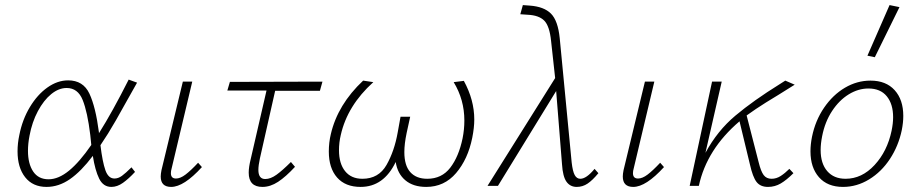

<svg xmlns="http://www.w3.org/2000/svg" viewBox="-20 -731 3611 755"><path d="M497 -73 511 -55Q486 -28 463.5 -12Q441 4 418 4Q386 4 370 -28.5Q354 -61 345 -118Q299 -57 255 -26.5Q211 4 163 4Q109 4 79 -34Q49 -72 49 -136Q49 -168 56 -200Q68 -261 97.5 -310Q127 -359 166.5 -387Q206 -415 248 -415Q307 -415 331.5 -363Q356 -311 369 -211V-207Q422 -291 486 -418L519 -406Q465 -309 435 -256.5Q405 -204 375 -160Q383 -94 394.5 -61.5Q406 -29 430 -29Q445 -29 459.5 -39.5Q474 -50 497 -73ZM339 -161 335 -200Q324 -291 305 -338Q286 -385 242 -385Q211 -385 181.5 -361Q152 -337 129 -294Q106 -251 96 -197Q90 -166 90 -138Q90 -87 110.5 -56.5Q131 -26 171 -26Q210 -26 251.5 -60Q293 -94 339 -161Z M612 -37Q612 -47 615 -62L699 -410H736L655 -69Q652 -59 652 -50Q652 -29 672 -29Q689 -29 709.5 -44.5Q730 -60 759 -91L774 -74Q703 4 653 4Q612 4 612 -37Z M1002 -108Q996 -80 996 -63Q996 -27 1023 -27Q1044 -27 1067.5 -44Q1091 -61 1124 -94L1140 -75Q1104 -36 1073.5 -16Q1043 4 1012 4Q958 4 958 -52Q958 -74 966 -106L1028 -375H874L884 -409L1248 -410L1238 -374H1062Z M1845 -261Q1845 -229 1837 -189Q1820 -105 1773.5 -50.5Q1727 4 1656 4Q1605 4 1574 -22Q1543 -48 1536 -94Q1489 4 1398 4Q1338 4 1305.5 -33Q1273 -70 1273 -135Q1273 -171 1281 -204Q1308 -320 1408 -414L1448 -408Q1346 -316 1320 -200Q1313 -171 1313 -140Q1313 -88 1337 -58Q1361 -28 1405 -28Q1469 -28 1500 -82.5Q1531 -137 1544 -211L1555 -272H1593L1579 -208Q1570 -165 1570 -133Q1570 -80 1593.5 -54Q1617 -28 1660 -28Q1717 -28 1750.5 -71.5Q1784 -115 1799 -187Q1806 -222 1806 -257Q1806 -339 1764 -408L1804 -413Q1845 -338 1845 -261Z M2333 -50Q2310 -22 2290.5 -9Q2271 4 2248 4Q2222 4 2207.5 -16.5Q2193 -37 2190 -85L2167 -373L1938 0H1897L2163 -424L2147 -570Q2141 -629 2120 -650Q2099 -671 2055 -673L2026 -675L2036 -711L2063 -709Q2119 -705 2146.5 -677.5Q2174 -650 2181 -581L2228 -92Q2232 -57 2240 -42.5Q2248 -28 2262 -28Q2286 -28 2318 -67Z M2429 -37Q2429 -47 2432 -62L2516 -410H2553L2472 -69Q2469 -59 2469 -50Q2469 -29 2489 -29Q2506 -29 2526.5 -44.5Q2547 -60 2576 -91L2591 -74Q2520 4 2470 4Q2429 4 2429 -37Z M3084 -67 3100 -50Q3073 -23 3050 -9.5Q3027 4 3000 4Q2970 4 2955 -15.5Q2940 -35 2929 -84L2888 -254Q2759 -144 2728 0H2692L2780 -410H2818L2754 -130Q2801 -217 2872 -276.5Q2943 -336 3046 -400L3068 -414L3105 -398Q3091 -389 3041 -358Q3032 -353 2992 -328Q2952 -303 2916 -277L2963 -94Q2972 -57 2983 -42.5Q2994 -28 3014 -28Q3033 -28 3050 -39Q3067 -50 3084 -67Z M3167 -136Q3167 -163 3173 -193Q3186 -257 3220.5 -307.5Q3255 -358 3302.5 -386Q3350 -414 3403 -414Q3464 -414 3498 -376.5Q3532 -339 3532 -275Q3532 -249 3526 -219Q3513 -157 3479.5 -106Q3446 -55 3397.5 -25.5Q3349 4 3295 4Q3234 4 3200.5 -34Q3167 -72 3167 -136ZM3486 -217Q3492 -246 3492 -270Q3492 -322 3467 -352.5Q3442 -383 3395 -383Q3355 -383 3317.5 -360Q3280 -337 3252 -294.5Q3224 -252 3213 -196Q3207 -166 3207 -141Q3207 -88 3233 -58Q3259 -28 3305 -28Q3369 -28 3419 -82Q3469 -136 3486 -217ZM3391 -512 3478 -711 3517 -703 3420 -506Z"/></svg>

Font: Ysabeau Light
Style: Italic
Weight: 300
Italic angle: -12°
Designer: Christian Thalmann (Catharsis Fonts)
Version: Version 0.003